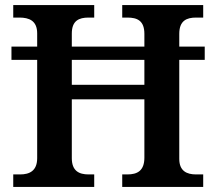

<svg xmlns="http://www.w3.org/2000/svg" viewBox="-20 -734 849 754"><path d="M32 0H350V-49H328C290 -49 262 -63 262 -113V-344H547V-115C547 -63 519 -49 480 -49H460V0H778V-49H750C714 -49 684 -62 684 -110V-499H784V-551H684V-601C684 -653 713 -665 750 -665H778V-714H460V-665H480C519 -665 547 -653 547 -601V-551H262V-602C262 -653 290 -665 328 -665H350V-714H32V-665H56C94 -665 126 -653 126 -603V-551H25V-499H126V-113C126 -63 96 -49 59 -49H32ZM262 -401V-499H547V-401Z"/></svg>

Font: Noto Serif Ethiopic SemiBold
Style: Regular
Weight: 600
Designer: Monotype Design Team
Foundry: Monotype Imaging Inc.
Version: Version 2.102